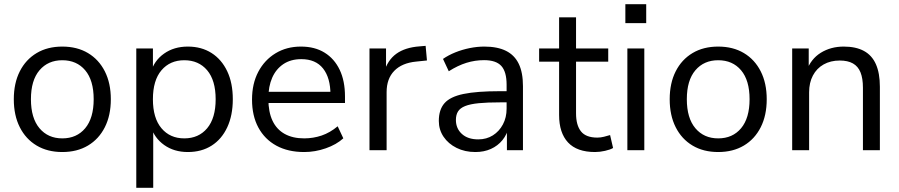

<svg xmlns="http://www.w3.org/2000/svg" viewBox="-20 -718 4300 918"><path d="M277.9 8.9Q207.2 8.9 155.2 -22.1Q103.2 -53.1 74.6 -109.8Q46 -166.5 46 -243.4Q46 -320.3 74.6 -376.8Q103.2 -433.3 155.2 -464.3Q207.2 -495.3 277.9 -495.3Q348.7 -495.3 400.7 -464.3Q452.7 -433.3 481.3 -376.7Q509.9 -320.2 509.9 -243.4Q509.9 -166.5 481.3 -109.8Q452.7 -53.1 400.7 -22.1Q348.7 8.9 277.9 8.9ZM277.8 -56.4Q346.7 -56.4 387.3 -104.8Q427.9 -153.3 427.9 -243.6Q427.9 -334 387.3 -382Q346.7 -430 277.8 -430Q209.7 -430 168.8 -382Q127.9 -334 127.9 -243.6Q127.9 -153.3 168.8 -104.8Q209.7 -56.4 277.8 -56.4Z M631.6 180V-486.3H711.2V-371.2H700.7Q716.7 -428 764.3 -461.6Q811.8 -495.3 878.1 -495.3Q943.1 -495.3 991.4 -464.6Q1039.6 -433.8 1066.3 -377.6Q1093.1 -321.3 1093.1 -243.4Q1093.1 -166.5 1066.6 -109.5Q1040.1 -52.5 991.9 -21.8Q943.6 8.9 878.1 8.9Q812.3 8.9 765 -24.7Q717.7 -58.4 701.1 -113.8H712.6V180ZM861.1 -56.4Q929.8 -56.4 970.5 -104.8Q1011.1 -153.3 1011.1 -243.4Q1011.1 -334 970.5 -382Q929.8 -430 861.1 -430Q792.9 -430 752 -382Q711.1 -334 711.1 -243.4Q711.1 -153.3 752 -104.8Q792.9 -56.4 861.1 -56.4Z M1434.4 8.9Q1357.2 8.9 1301.5 -21.5Q1245.7 -52 1215.3 -108.2Q1185 -164.4 1185 -241.9Q1185 -317.9 1214.9 -374.6Q1244.8 -431.3 1297.6 -463.3Q1350.5 -495.3 1418.8 -495.3Q1485.1 -495.3 1531.9 -466.3Q1578.7 -437.4 1604.1 -384.3Q1629.5 -331.1 1629.5 -256.7V-225.5H1246.7V-279H1576.5L1560 -265.6Q1560 -345.8 1524.7 -390.5Q1489.4 -435.2 1420.6 -435.2Q1370.2 -435.2 1334.8 -411.5Q1299.5 -387.7 1281.3 -346.1Q1263.2 -304.5 1263.2 -249.7V-243.8Q1263.2 -182.9 1282.8 -141.1Q1302.5 -99.3 1341 -77.8Q1379.5 -56.4 1434.3 -56.4Q1477.4 -56.4 1517.6 -69.9Q1557.8 -83.5 1594.5 -114.2L1621.5 -56.7Q1588.6 -26.7 1537.7 -8.9Q1486.9 8.9 1434.4 8.9Z M1746.6 0V-486.3H1825.7V-371H1815.7Q1832.8 -430.5 1874.9 -460.9Q1917 -491.3 1986 -496.3L2015 -498.8L2021.4 -428.9L1969.6 -423.5Q1901.7 -416.9 1865.1 -379.3Q1828.5 -341.7 1828.5 -277.3V0Z M2252.7 8.9Q2202.8 8.9 2163.2 -10.8Q2123.5 -30.5 2100.8 -64.1Q2078.1 -97.8 2078.1 -139.7Q2078.1 -193.7 2105.3 -224.7Q2132.5 -255.6 2196.3 -268.8Q2260.1 -282 2369.8 -282H2415.1V-228.6H2371.4Q2310.1 -228.6 2269 -224.6Q2228 -220.5 2204 -210.9Q2180 -201.3 2169.9 -185.1Q2159.8 -168.9 2159.8 -144.6Q2159.8 -103.7 2188.4 -77.6Q2217 -51.6 2266.5 -51.6Q2306.3 -51.6 2336.6 -70.8Q2366.9 -90 2384.5 -123.1Q2402.2 -156.2 2402.2 -198.7V-313.1Q2402.2 -374.8 2377 -402.6Q2351.8 -430.4 2294.5 -430.4Q2251.4 -430.4 2210.3 -417.7Q2169.1 -404.9 2125.7 -377.3L2098.1 -436.3Q2124.1 -454.3 2157 -467.6Q2189.8 -480.8 2225.9 -488.1Q2261.9 -495.3 2295.3 -495.3Q2358.3 -495.3 2399.3 -474.9Q2440.2 -454.5 2460.3 -412.9Q2480.4 -371.3 2480.4 -306.1V0H2403.7V-113H2413.3Q2404.7 -75.4 2382.3 -48Q2360 -20.7 2327.1 -5.9Q2294.2 8.9 2252.7 8.9Z M2825 8.9Q2738.6 8.9 2695.9 -36.9Q2653.2 -82.7 2653.2 -168.2V-423.1H2557.7V-486.3H2653.2V-635H2734.2V-486.3H2888.1V-423.1H2734.2V-176.3Q2734.2 -119.3 2757.9 -89.7Q2781.5 -60.1 2836 -60.1Q2852.1 -60.1 2867.9 -64.2Q2883.7 -68.2 2897 -72.2L2911.3 -10.4Q2898 -2.5 2872.9 3.2Q2847.8 8.9 2825 8.9Z M2970 -607.3V-698H3069.7V-607.3ZM2979.6 0V-486.3H3060.6V0Z M3413.9 8.9Q3343.2 8.9 3291.2 -22.1Q3239.2 -53.1 3210.6 -109.8Q3182 -166.5 3182 -243.4Q3182 -320.3 3210.6 -376.8Q3239.2 -433.3 3291.2 -464.3Q3343.2 -495.3 3413.9 -495.3Q3484.7 -495.3 3536.7 -464.3Q3588.7 -433.3 3617.3 -376.7Q3645.9 -320.2 3645.9 -243.4Q3645.9 -166.5 3617.3 -109.8Q3588.7 -53.1 3536.7 -22.1Q3484.7 8.9 3413.9 8.9ZM3413.8 -56.4Q3482.7 -56.4 3523.3 -104.8Q3563.9 -153.3 3563.9 -243.6Q3563.9 -334 3523.3 -382Q3482.7 -430 3413.8 -430Q3345.7 -430 3304.8 -382Q3263.9 -334 3263.9 -243.6Q3263.9 -153.3 3304.8 -104.8Q3345.7 -56.4 3413.8 -56.4Z M3767.6 0V-486.3H3846.7V-377.7H3835.7Q3856.6 -436 3904.4 -465.7Q3952.3 -495.3 4013.9 -495.3Q4072.4 -495.3 4110.7 -474.4Q4149.1 -453.6 4168 -410.8Q4186.9 -368 4186.9 -303.3V0H4105.9V-298.4Q4105.9 -343.3 4094.3 -372Q4082.7 -400.8 4058.1 -414.7Q4033.6 -428.6 3995.1 -428.6Q3951.2 -428.6 3918 -409.9Q3884.8 -391.2 3866.7 -356.9Q3848.6 -322.6 3848.6 -276.6V0Z"/></svg>

Font: Nunito Sans 12pt ExtraLight
Style: Regular
Weight: 200
Designer: Vernon Adams
Foundry: Vernon Adams
Version: Version 3.101;gftools[0.9.27]